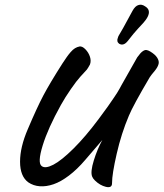

<svg xmlns="http://www.w3.org/2000/svg" viewBox="-20 -777 689 809"><path d="M481.9 -592.8Q469.7 -602.1 477.1 -619.1Q477.1 -621.1 480.5 -627.4Q483.9 -633.8 490.2 -644Q496.6 -654.3 499 -659.2Q509.8 -677.7 522.2 -701.7Q534.7 -725.6 538.1 -731Q549.8 -752.4 564 -755.9Q577.1 -760.3 591.8 -750Q616.7 -734.9 602.1 -706.1Q598.6 -699.2 593.5 -692.4Q588.4 -685.5 584.5 -681.2Q580.6 -676.8 573 -668.7Q565.4 -660.6 561 -655.8Q544.9 -638.7 518.1 -604Q500.5 -582 481.9 -592.8ZM612.8 -560.1Q633.8 -547.4 642.1 -534.2Q650.4 -521 648.7 -510.3Q647 -499.5 638.2 -486.8Q634.8 -481.4 626 -471.2Q617.2 -460.9 610.8 -451.2Q540.5 -332 522.9 -289.1Q491.2 -214.4 471.7 -128.9Q452.1 -43.5 452.1 -5.9Q452.6 16.6 426.3 10.3Q401.4 4.4 379.9 -16.6Q371.1 -25.4 368.2 -33.2Q360.4 -52.7 375.2 -100.8Q390.1 -148.9 411.1 -187L338.9 -103Q305.2 -63.5 270.8 -37.4Q236.3 -11.2 205.6 -0.7Q174.8 9.8 147.7 7.8Q120.6 5.9 99.1 -8.8Q64.5 -34.2 64.5 -95.7Q64.5 -157.2 97.2 -232.9Q135.7 -323.7 162.8 -375Q189.9 -426.3 243.2 -509.8Q254.9 -527.3 261.5 -536.9Q268.1 -546.4 277.6 -557.4Q287.1 -568.4 295.9 -573.7Q304.7 -579.1 314.9 -581.1Q326.7 -583 340.1 -569.1Q353.5 -555.2 359.1 -537.6Q364.7 -520 358.9 -504.9Q350.1 -488.8 345.7 -483.4Q341.3 -478 318.8 -454.1Q302.7 -436.5 278.6 -401.6Q254.4 -366.7 236.8 -335Q182.1 -236.8 159.7 -163.6Q137.2 -90.3 155.8 -77.1Q170.9 -65.4 204.8 -83Q238.8 -100.6 289.6 -150.9Q340.3 -201.2 396 -275.9Q418.9 -306.6 434.6 -328.6Q450.2 -350.6 459.7 -365Q469.2 -379.4 473.4 -385.7Q477.5 -392.1 483.4 -402.6Q489.3 -413.1 491.2 -417L558.1 -535.2Q566.4 -546.4 571.3 -552Q576.2 -557.6 583 -562.3Q589.8 -566.9 596.9 -566.2Q604 -565.4 612.8 -560.1Z"/></svg>

Font: Florida Vibes
Style: Regular
Weight: 400
Italic angle: -30°
Designer: Turbologo.com
Foundry: Turbologo.com
Version: Version 1.000;hotconv 1.0.109;makeotfexe 2.5.65596